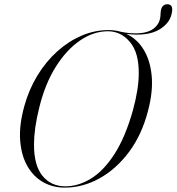

<svg xmlns="http://www.w3.org/2000/svg" viewBox="-20 -848 808 878"><path d="M476 -710.5Q505 -710.5 531.5 -703Q567 -695.5 597.5 -695.5Q653 -695 681.8 -716.8Q710.5 -738.5 713.5 -774L715 -796Q719.5 -828.5 745 -828.5Q771 -828.5 767 -797Q761.5 -744 707.8 -712.5Q654 -681 557.5 -693Q606 -671 636.2 -622.2Q666.5 -573.5 673.5 -502.8Q680.5 -432 657.5 -343.5Q629.5 -233.5 570.8 -154.2Q512 -75 435.2 -32.5Q358.5 10 276 10Q221.5 10 177 -15.2Q132.5 -40.5 105 -88.8Q77.5 -137 72.2 -206Q67 -275 91 -362Q112 -438.5 151 -502.5Q190 -566.5 241.8 -613Q293.5 -659.5 353.2 -685Q413 -710.5 476 -710.5ZM279 4Q339 4 396.8 -31.8Q454.5 -67.5 503.8 -144Q553 -220.5 587.5 -342.5Q614.5 -441 614.5 -511.5Q615.5 -607 574.2 -656Q533 -705 473.5 -705Q407.5 -705 345.5 -662.5Q283.5 -620 234.8 -542Q186 -464 160 -358Q147 -306 141.2 -264Q135.5 -222 135.5 -188Q135 -92.5 174 -44.2Q213 4 279 4Z"/></svg>

Font: Fraunces 144pt Light
Style: Italic
Weight: 300
Italic angle: -16°
Version: Version 1.000;[0bf87f6ff]